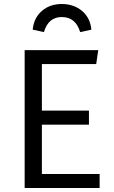

<svg xmlns="http://www.w3.org/2000/svg" viewBox="-20 -938 570 958"><path d="M288.1 -918Q348.6 -918 389.4 -883.5Q430.2 -849.1 436 -790L379.9 -777.8Q357.9 -853 288.1 -853Q221.2 -853 199.2 -777.8L143.1 -790Q148.9 -849.1 189 -883.5Q229 -918 288.1 -918ZM470.2 -688 460 -618.2H189V-386.2H423.8V-315.9H189V-69.8H477.1V0H103V-688Z"/></svg>

Font: Fira Sans Book
Style: Regular
Weight: 350
Designer: Carrois Corporate & Edenspiekermann AG
Foundry: Carrois Corporate GbR & Edenspiekermann AG
Version: Version 4.203;PS 004.203;hotconv 1.0.88;makeotf.lib2.5.64775